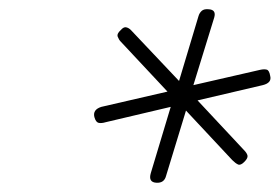

<svg xmlns="http://www.w3.org/2000/svg" viewBox="-20 -1058 605 415"><path d="M318 -663Q300 -664 306 -684L349 -827L209 -794Q199 -791 193 -792.5Q187 -794 184 -805Q180 -821 199 -827L342 -860L241 -968Q237 -972 234.5 -978.5Q232 -985 241 -993Q247 -1000 252.5 -999Q258 -998 263 -993L367 -883L409 -1023Q411 -1030 416 -1034.5Q421 -1039 431 -1038Q448 -1037 443 -1020L398 -874L542 -907Q551 -909 556.5 -907.5Q562 -906 564 -894Q568 -879 548 -874L407 -841L507 -734Q514 -727 515 -721.5Q516 -716 508 -708Q500 -700 494.5 -702.5Q489 -705 482 -712L382 -819L339 -678Q335 -662 318 -663Z"/></svg>

Font: Playwrite CO Thin
Style: Regular
Weight: 250
Version: Version 1.002